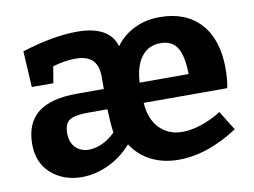

<svg xmlns="http://www.w3.org/2000/svg" viewBox="-65 -639 986 745"><g transform="rotate(-10 428.0 -266.5)"><path d="M770 -143 817 -67Q760 -29 700.5 -8.5Q641 12 583 12Q523 12 475.5 -12Q428 -36 399 -81Q358 -35 306 -11Q254 13 202 13Q130 13 81.5 -29.5Q33 -72 33 -146Q33 -228 83.5 -268.5Q134 -309 238 -309H344V-356Q344 -401 322.5 -422.5Q301 -444 255 -444Q215 -444 166 -430L155 -365H70L62 -507Q186 -546 280 -546Q342 -546 380 -525.5Q418 -505 430 -465L431 -462Q461 -503 506 -524.5Q551 -546 605 -546Q708 -546 765.5 -483Q823 -420 823 -306Q823 -261 816 -229H487Q491 -165 526 -128.5Q561 -92 616 -92Q650 -92 690 -105Q730 -118 770 -143ZM485 -309H678Q677 -381 656.5 -413.5Q636 -446 591 -446Q544 -446 516.5 -411Q489 -376 485 -309ZM247 -87Q272 -87 299.5 -99.5Q327 -112 351 -136Q346 -174 344 -229H268Q215 -229 194.5 -215.5Q174 -202 174 -164Q174 -128 194.5 -107.5Q215 -87 247 -87Z"/></g></svg>

Font: Bitter Pro
Style: Bold
Weight: 700
Designer: Sol Matas, and Bitter project Authors
Foundry: Sol Matas
Version: Version 1.010